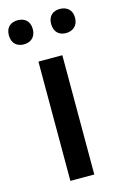

<svg xmlns="http://www.w3.org/2000/svg" viewBox="-127 -788 529 838"><g transform="rotate(-15 137.5 -368.5)"><path d="M-12 -683C-12 -645 12 -628 42 -628C71 -628 96 -645 96 -683C96 -721 71 -737 42 -737C12 -737 -12 -721 -12 -683ZM179 -683C179 -645 203 -628 232 -628C261 -628 287 -645 287 -683C287 -721 261 -737 232 -737C203 -737 179 -721 179 -683ZM191 0V-539H83V0Z"/></g></svg>

Font: Noto Sans Balinese Medium
Style: Regular
Weight: 500
Designer: Aditya Bayu, David Williams
Foundry: David Williams
Version: Version 2.005